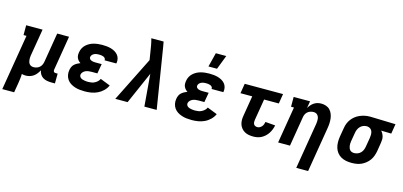

<svg xmlns="http://www.w3.org/2000/svg" viewBox="-86 -1312 4371 2080"><g transform="rotate(15 2099.5 -272.0)"><path d="M-7 215 97 -410H64V-520H248L197 -216Q195 -203 194.5 -190Q194 -177 195.5 -164.5Q197 -152 201 -140.5Q205 -129 213 -120Q221 -111 233 -106.5Q245 -102 258 -102Q275 -102 292.5 -107.5Q310 -113 324 -125Q338 -137 346 -154Q354 -171 357 -188L412 -520H545L481 -133Q480 -127 481 -121Q482 -115 485.5 -110.5Q489 -106 495 -104Q501 -102 507 -102H529L528 8H488Q463 8 438.5 3.5Q414 -1 394 -13Q374 -25 361 -45.5Q348 -66 345 -90Q334 -70 319.5 -51Q305 -32 286 -18.5Q267 -5 244 1.5Q221 8 200 8Q188 8 177 6.5Q166 5 155 2Q155 29 151.5 55Q148 81 144 108L126 215Z M862 8Q833 8 805 5Q777 2 750.5 -6.5Q724 -15 701 -29.5Q678 -44 662.5 -66Q647 -88 641.5 -115.5Q636 -143 641 -172Q644 -190 651.5 -207.5Q659 -225 673 -238Q687 -251 704 -260Q721 -269 738 -276Q725 -284 714.5 -295.5Q704 -307 697.5 -321.5Q691 -336 690.5 -352.5Q690 -369 693 -386Q696 -409 707.5 -431.5Q719 -454 737.5 -471Q756 -488 778 -499.5Q800 -511 823.5 -517Q847 -523 870.5 -525.5Q894 -528 917 -528Q942 -528 966.5 -525.5Q991 -523 1014 -516.5Q1037 -510 1057.5 -498.5Q1078 -487 1093 -469.5Q1108 -452 1114 -428.5Q1120 -405 1116 -380L1114 -373H982L983 -374Q985 -387 977 -396.5Q969 -406 957.5 -410.5Q946 -415 933.5 -416.5Q921 -418 908 -418Q895 -418 882 -416Q869 -414 856.5 -408.5Q844 -403 834.5 -392.5Q825 -382 823 -369Q821 -360 824.5 -352.5Q828 -345 834 -340Q840 -335 847.5 -332Q855 -329 863.5 -327.5Q872 -326 880.5 -325.5Q889 -325 898 -325H963L944 -216H879Q863 -216 847 -214Q831 -212 815.5 -206Q800 -200 787 -187Q774 -174 771 -158Q769 -147 773.5 -137Q778 -127 786.5 -120.5Q795 -114 805 -110.5Q815 -107 826.5 -105Q838 -103 849 -102Q860 -101 871 -101Q889 -101 907 -104Q925 -107 942 -115.5Q959 -124 973.5 -137.5Q988 -151 995 -168L1107 -124Q1093 -91 1065 -63.5Q1037 -36 1003 -20Q969 -4 933 2Q897 8 862 8Z M1529 0 1499 -360 1341 0H1203L1453 -501L1441 -576Q1435 -616 1428 -656Q1421 -696 1410 -735H1548L1561 -660L1667 0Z M2062 8Q2033 8 2005 5Q1977 2 1950.5 -6.5Q1924 -15 1901 -29.5Q1878 -44 1862.5 -66Q1847 -88 1841.5 -115.5Q1836 -143 1841 -172Q1844 -190 1851.5 -207.5Q1859 -225 1873 -238Q1887 -251 1904 -260Q1921 -269 1938 -276Q1925 -284 1914.5 -295.5Q1904 -307 1897.5 -321.5Q1891 -336 1890.5 -352.5Q1890 -369 1893 -386Q1896 -409 1907.5 -431.5Q1919 -454 1937.5 -471Q1956 -488 1978 -499.5Q2000 -511 2023.5 -517Q2047 -523 2070.5 -525.5Q2094 -528 2117 -528Q2142 -528 2166.5 -525.5Q2191 -523 2214 -516.5Q2237 -510 2257.5 -498.5Q2278 -487 2293 -469.5Q2308 -452 2314 -428.5Q2320 -405 2316 -380L2314 -373H2182L2183 -374Q2185 -387 2177 -396.5Q2169 -406 2157.5 -410.5Q2146 -415 2133.5 -416.5Q2121 -418 2108 -418Q2095 -418 2082 -416Q2069 -414 2056.5 -408.5Q2044 -403 2034.5 -392.5Q2025 -382 2023 -369Q2021 -360 2024.5 -352.5Q2028 -345 2034 -340Q2040 -335 2047.5 -332Q2055 -329 2063.5 -327.5Q2072 -326 2080.5 -325.5Q2089 -325 2098 -325H2163L2144 -216H2079Q2063 -216 2047 -214Q2031 -212 2015.5 -206Q2000 -200 1987 -187Q1974 -174 1971 -158Q1969 -147 1973.5 -137Q1978 -127 1986.5 -120.5Q1995 -114 2005 -110.5Q2015 -107 2026.5 -105Q2038 -103 2049 -102Q2060 -101 2071 -101Q2089 -101 2107 -104Q2125 -107 2142 -115.5Q2159 -124 2173.5 -137.5Q2188 -151 2195 -168L2307 -124Q2293 -91 2265 -63.5Q2237 -36 2203 -20Q2169 -4 2133 2Q2097 8 2062 8ZM2087 -600 2127 -759H2244L2183 -600Z M2751 8Q2725 8 2700 3.5Q2675 -1 2654 -13Q2633 -25 2617.5 -44Q2602 -63 2594.5 -86.5Q2587 -110 2587 -135.5Q2587 -161 2592 -187L2629 -410H2497L2515 -520H2945L2927 -410H2762L2722 -169Q2720 -157 2721 -144.5Q2722 -132 2727.5 -122Q2733 -112 2744.5 -107Q2756 -102 2768 -102Q2782 -102 2795 -109Q2808 -116 2817.5 -127.5Q2827 -139 2832 -152Q2837 -165 2839 -179L2950 -170Q2946 -147 2937 -124Q2928 -101 2915 -80.5Q2902 -60 2883.5 -42.5Q2865 -25 2843 -13Q2821 -1 2797.5 3.5Q2774 8 2751 8Z M3290 215 3376 -304Q3378 -317 3378.5 -330Q3379 -343 3378 -355.5Q3377 -368 3372.5 -379.5Q3368 -391 3360 -400Q3352 -409 3340.5 -413.5Q3329 -418 3316 -418Q3299 -418 3281 -412.5Q3263 -407 3249 -395Q3235 -383 3227 -366Q3219 -349 3217 -332L3162 0H3029L3097 -410H3064V-520H3248L3235 -442Q3246 -461 3260.5 -477.5Q3275 -494 3293.5 -506Q3312 -518 3332.5 -523Q3353 -528 3373 -528Q3401 -528 3427 -519Q3453 -510 3470.5 -491.5Q3488 -473 3498 -448Q3508 -423 3511 -396.5Q3514 -370 3512.5 -342Q3511 -314 3506 -286L3423 215Z M3853 8Q3821 8 3790.5 2Q3760 -4 3734 -19Q3708 -34 3690 -57.5Q3672 -81 3663.5 -110Q3655 -139 3654.5 -170.5Q3654 -202 3659 -234L3676 -334Q3680 -361 3690 -387Q3700 -413 3717.5 -436Q3735 -459 3757.5 -476.5Q3780 -494 3806 -505Q3832 -516 3859.5 -522Q3887 -528 3913 -528H3931L4206 -520L4188 -410L4074 -413Q4085 -401 4093 -386.5Q4101 -372 4105.5 -355.5Q4110 -339 4109.5 -321.5Q4109 -304 4106 -286L4090 -186Q4085 -159 4075.5 -132.5Q4066 -106 4049.5 -83Q4033 -60 4010 -41.5Q3987 -23 3961 -11.5Q3935 0 3907.5 4Q3880 8 3853 8ZM3854 -102Q3873 -102 3892.5 -109.5Q3912 -117 3926.5 -132Q3941 -147 3948.5 -166Q3956 -185 3959 -204L3976 -304Q3979 -323 3979 -342Q3979 -361 3973 -378Q3967 -395 3952.5 -405.5Q3938 -416 3919 -418H3907Q3889 -418 3870 -409.5Q3851 -401 3837.5 -386Q3824 -371 3816.5 -353Q3809 -335 3806 -316L3789 -216Q3787 -203 3786.5 -189.5Q3786 -176 3788 -163.5Q3790 -151 3794.5 -139.5Q3799 -128 3807.5 -119Q3816 -110 3828.5 -106Q3841 -102 3854 -102Z"/></g></svg>

Font: Iosevka HT Extrabold Extended
Style: Italic
Weight: 800
Width: 7
Italic angle: -9°
Monospace: yes
Designer: Belleve Invis
Foundry: Belleve Invis
Version: Version 32.3.0; ttfautohint (v1.8.4)